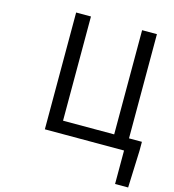

<svg xmlns="http://www.w3.org/2000/svg" viewBox="-133 -843 1054 1164"><g transform="rotate(15 394.0 -261.5)"><path d="M707 -79H788V-23L779 210H697V0H200V-733H293V-79H614V-733H707Z"/></g></svg>

Font: Source Han Sans Regular
Style: Regular
Weight: 400
Designer: Ryoko NISHIZUKA  (kana & ideographs); Paul D. Hunt (Latin, Greek & Cyrillic); Wenlong ZHANG  (bopomofo); Sandoll Communi
Foundry: Adobe Systems Incorporated
Version: Version 1.00 January 18, 2024, initial release